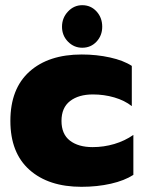

<svg xmlns="http://www.w3.org/2000/svg" viewBox="-20 -705 554 740"><path d="M219 -602Q219 -636 242 -660.5Q265 -685 297 -685Q330 -685 352 -661Q374 -637 374 -602Q374 -568 352 -544.5Q330 -521 297 -521Q265 -521 242 -544.5Q219 -568 219 -602ZM20 -239Q20 -363 93.5 -429Q167 -495 295 -495Q352 -495 404 -483.5Q456 -472 488 -451V-296Q460 -318 420.5 -329.5Q381 -341 338 -341Q283 -341 250 -315.5Q217 -290 217 -239Q217 -188 249.5 -163Q282 -138 337 -138Q380 -138 420.5 -150Q461 -162 494 -185V-31Q460 -9 407.5 3Q355 15 294 15Q167 15 93.5 -50.5Q20 -116 20 -239Z"/></svg>

Font: Readiness ExtraBold
Style: Regular
Weight: 800
Designer: Katatrad Team
Foundry: CadsonDemak
Version: Version 1.00;January 16, 2020;FontCreator 12.0.0.2550 64-bit